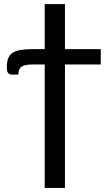

<svg xmlns="http://www.w3.org/2000/svg" viewBox="-20 -738 518 928"><path d="M467 -426.5H294V170.5H196V-426.5H142.5Q121.5 -426.5 107.5 -424.2Q93.5 -422 85 -416.2Q76.5 -410.5 72.8 -401Q69 -391.5 68.5 -377.5H38Q29.5 -377.5 24.5 -380.5Q19.5 -383.5 17 -388.5Q14.5 -393.5 13.8 -399.2Q13 -405 13 -411Q13 -436.5 18.8 -453.8Q24.5 -471 39 -481.5Q53.5 -492 77.5 -496.2Q101.5 -500.5 138.5 -500.5H196V-718H294V-500.5H467Z"/></svg>

Font: Lato 2
Style: Regular
Weight: 500
Designer: Lukasz Dziedzic with Adam Twardoch and Botio Nikoltchev
Foundry: tyPoland Lukasz Dziedzic
Version: Version 2.015; 2015-08-06; http://www.latofonts.com/